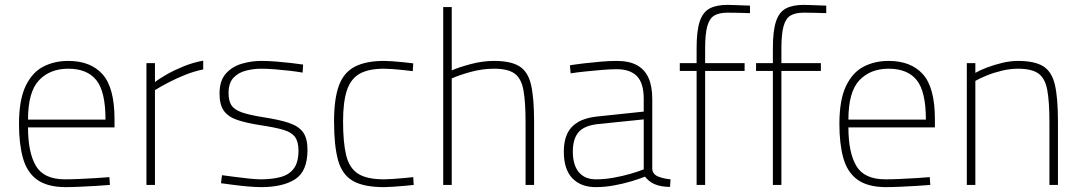

<svg xmlns="http://www.w3.org/2000/svg" viewBox="-20 -759 4436 788"><path d="M246 9Q172 8 131 -22.5Q90 -53 74 -111Q58 -169 58 -250Q58 -349 85 -405.5Q112 -462 157.5 -485.5Q203 -509 260 -509Q352 -509 401 -454Q450 -399 450 -269V-236H95Q95 -133 127.5 -78Q160 -23 247 -23Q273 -23 306 -24.5Q339 -26 372 -28Q405 -30 429 -32L431 0Q407 2 374 4Q341 6 307 7.5Q273 9 246 9ZM95 -268H413Q413 -383 375.5 -430Q338 -477 260 -477Q185 -477 140 -429.5Q95 -382 95 -268Z M581 0V-500H616V-422Q635 -437 666 -454.5Q697 -472 735.5 -487.5Q774 -503 814 -510V-474Q778 -467 740.5 -452Q703 -437 670.5 -420Q638 -403 616 -389V0Z M1052 9Q1031 9 1001 6.5Q971 4 940.5 0Q910 -4 887 -7L891 -40Q914 -37 944 -33Q974 -29 1003 -26Q1032 -23 1050 -23Q1097 -23 1132 -32.5Q1167 -42 1186 -67.5Q1205 -93 1205 -141Q1205 -177 1191 -196.5Q1177 -216 1143.5 -226Q1110 -236 1050 -245Q992 -254 954.5 -266.5Q917 -279 899 -304Q881 -329 881 -375Q881 -428 907 -457Q933 -486 972.5 -497.5Q1012 -509 1052 -509Q1080 -509 1112 -506.5Q1144 -504 1174 -500.5Q1204 -497 1224 -494L1222 -461Q1200 -465 1170 -468.5Q1140 -472 1108.5 -474.5Q1077 -477 1052 -477Q1020 -477 989 -469Q958 -461 938 -439.5Q918 -418 918 -377Q918 -346 929.5 -327.5Q941 -309 972 -298Q1003 -287 1060 -278Q1126 -268 1166 -254.5Q1206 -241 1224 -216Q1242 -191 1242 -144Q1242 -56 1191.5 -23.5Q1141 9 1052 9Z M1556 9Q1473 9 1428.5 -16.5Q1384 -42 1367.5 -101.5Q1351 -161 1351 -261Q1351 -354 1371 -408Q1391 -462 1436.5 -485.5Q1482 -509 1556 -509Q1570 -509 1591.5 -507.5Q1613 -506 1636 -503.5Q1659 -501 1676 -499L1674 -467Q1657 -469 1635 -471.5Q1613 -474 1591.5 -475.5Q1570 -477 1556 -477Q1492 -477 1455.5 -456Q1419 -435 1403.5 -387.5Q1388 -340 1388 -261Q1388 -175 1400.5 -122.5Q1413 -70 1449 -46.5Q1485 -23 1556 -23Q1570 -23 1591.5 -24.5Q1613 -26 1636 -28Q1659 -30 1676 -32L1678 0Q1660 2 1637 4Q1614 6 1592 7.5Q1570 9 1556 9Z M1799 0V-730H1834V-470Q1863 -483 1912 -496Q1961 -509 2008 -509Q2076 -509 2111.5 -487Q2147 -465 2159.5 -411Q2172 -357 2172 -260V0H2137V-258Q2137 -343 2128 -390.5Q2119 -438 2091.5 -457.5Q2064 -477 2008 -477Q1959 -477 1910.5 -463.5Q1862 -450 1834 -437V0Z M2425 9Q2364 9 2329 -27.5Q2294 -64 2294 -137Q2294 -180 2308 -210Q2322 -240 2352.5 -258Q2383 -276 2432 -281L2622 -301V-353Q2622 -418 2594 -446.5Q2566 -475 2511 -475Q2485 -475 2450 -472Q2415 -469 2381 -465.5Q2347 -462 2322 -458L2319 -491Q2343 -495 2377 -499Q2411 -503 2446.5 -506Q2482 -509 2511 -509Q2562 -509 2594 -491.5Q2626 -474 2641.5 -439.5Q2657 -405 2657 -353V-65Q2659 -43 2682.5 -34Q2706 -25 2732 -23L2730 8Q2713 8 2697 5.5Q2681 3 2667 -3Q2655 -8 2645 -16Q2635 -24 2627 -34Q2605 -25 2571.5 -15Q2538 -5 2500 2Q2462 9 2425 9ZM2426 -23Q2461 -23 2497.5 -29.5Q2534 -36 2567 -45.5Q2600 -55 2622 -64V-269L2436 -250Q2378 -244 2354.5 -216.5Q2331 -189 2331 -137Q2331 -82 2355.5 -52.5Q2380 -23 2426 -23Z M2839 0V-468H2770V-500H2839V-561Q2839 -633 2852 -671.5Q2865 -710 2893 -724.5Q2921 -739 2966 -739Q2978 -739 3000 -738Q3022 -737 3040 -736.5Q3058 -736 3058 -736V-705Q3037 -706 3009 -706.5Q2981 -707 2966 -707Q2932 -707 2912 -695.5Q2892 -684 2883 -652Q2874 -620 2874 -560V-500H3036V-468H2874V0Z M3152 0V-468H3083V-500H3152V-561Q3152 -633 3165 -671.5Q3178 -710 3206 -724.5Q3234 -739 3279 -739Q3291 -739 3313 -738Q3335 -737 3353 -736.5Q3371 -736 3371 -736V-705Q3350 -706 3322 -706.5Q3294 -707 3279 -707Q3245 -707 3225 -695.5Q3205 -684 3196 -652Q3187 -620 3187 -560V-500H3349V-468H3187V0Z M3613 9Q3539 8 3498 -22.5Q3457 -53 3441 -111Q3425 -169 3425 -250Q3425 -349 3452 -405.5Q3479 -462 3524.5 -485.5Q3570 -509 3627 -509Q3719 -509 3768 -454Q3817 -399 3817 -269V-236H3462Q3462 -133 3494.5 -78Q3527 -23 3614 -23Q3640 -23 3673 -24.5Q3706 -26 3739 -28Q3772 -30 3796 -32L3798 0Q3774 2 3741 4Q3708 6 3674 7.5Q3640 9 3613 9ZM3462 -268H3780Q3780 -383 3742.5 -430Q3705 -477 3627 -477Q3552 -477 3507 -429.5Q3462 -382 3462 -268Z M3948 0V-500H3983V-460Q4002 -471 4031 -482Q4060 -493 4093.5 -501Q4127 -509 4158 -509Q4226 -509 4261.5 -487Q4297 -465 4309.5 -411Q4322 -357 4322 -260V0H4287V-258Q4287 -343 4278 -390.5Q4269 -438 4241.5 -457.5Q4214 -477 4158 -477Q4126 -477 4092.5 -469Q4059 -461 4030.5 -449.5Q4002 -438 3983 -427V0Z"/></svg>

Font: TitilliumWeb ExtraLight
Style: Regular
Weight: 400
Designer: Mohamed Gaber, Accademia di Belle Arti di Urbino and others
Foundry: Kief Type Foundry, Accademia di Belle Arti di Urbino and others
Version: Version 3.000; ttfautohint (v1.8.2)